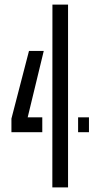

<svg xmlns="http://www.w3.org/2000/svg" viewBox="-20 -820 455 840"><path d="M30 -241.5V-301L106.8 -597.1H171.4L101.1 -306.6H165V-241.5ZM209 0 209.4 -800H277.7V0ZM321.7 -241.5V-306.6H369.2V-241.5Z"/></svg>

Font: Big Shoulders Stencil Display SC Thin
Style: Regular
Weight: 100
Designer: Patric King
Foundry: XO Type Co
Version: Version 2.001